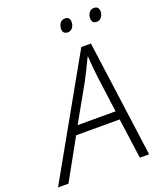

<svg xmlns="http://www.w3.org/2000/svg" viewBox="-215 -1004 931 1107"><g transform="rotate(-20 251.0 -451.0)"><path d="M-53 0 350 -715H409L506 0H449L415 -247H148L11 0ZM176 -299H409L379 -523Q376 -552 372.5 -586Q369 -620 368 -650H365Q351 -619 334.5 -586.5Q318 -554 301 -521ZM485 -821Q454 -821 454 -853Q454 -870 464 -886Q474 -902 495 -902Q510 -902 517.5 -893.5Q525 -885 525 -871Q525 -850 513.5 -835.5Q502 -821 485 -821ZM307 -821Q276 -821 276 -853Q276 -870 286 -886Q296 -902 317 -902Q333 -902 340 -893.5Q347 -885 347 -871Q347 -850 336 -835.5Q325 -821 307 -821Z"/></g></svg>

Font: Noto Sans Light
Style: Italic
Weight: 300
Italic angle: -12°
Designer: Monotype Design Team
Foundry: Monotype Imaging Inc.
Version: Version 2.013; ttfautohint (v1.8.4.7-5d5b)